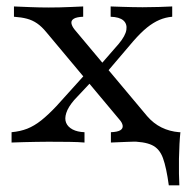

<svg xmlns="http://www.w3.org/2000/svg" viewBox="-20 -435 584 586"><path d="M495.2 130.6Q487.9 76.6 477.4 47.6Q466.9 18.5 443.5 7.7Q420.2 -3.2 375 -3.2L443.5 -33.1L530.6 -31.5Q529 -16.9 527.8 4.4Q526.6 25.8 526.2 49.6Q525.8 73.4 526.2 94.8Q526.6 116.1 527.4 130.6ZM318.5 0V-31.5Q338.7 -32.3 347.2 -37.5Q355.6 -42.7 354.4 -51.6Q353.2 -60.5 344.4 -70.2L121.8 -336.3Q107.3 -354 93.1 -363.7Q79 -373.4 62.5 -377.8Q46 -382.3 22.6 -383.9V-415.3Q41.9 -414.5 71.8 -413.3Q101.6 -412.1 129 -412.1Q145.2 -412.1 162.1 -412.5Q179 -412.9 196.8 -413.7Q214.5 -414.5 233.9 -415.3V-383.9Q213.7 -383.1 205.2 -377.8Q196.8 -372.6 198 -364.1Q199.2 -355.6 207.3 -345.2L429 -80.6Q448.4 -58.1 473 -46Q497.6 -33.9 526.6 -31.5V0Q508.9 -0.8 479.8 -2Q450.8 -3.2 423.4 -3.2Q396.8 -3.2 367.7 -2Q338.7 -0.8 318.5 0ZM15.3 0V-31.5Q41.9 -33.9 63.3 -42.3Q84.7 -50.8 106 -67.7Q127.4 -84.7 152.4 -111.3L248.4 -217.7L271 -198.4L206.5 -129.8Q187.9 -108.1 182.3 -90.3Q176.6 -72.6 181.9 -60.1Q187.1 -47.6 201.6 -39.9Q216.1 -32.3 237.9 -31.5V0Q220.2 -1.6 191.1 -2Q162.1 -2.4 127.4 -2.4Q109.7 -2.4 90.7 -2Q71.8 -1.6 52.8 -1.2Q33.9 -0.8 15.3 0ZM299.2 -206.5 277.4 -226.6 342.7 -301.6Q362.9 -325.8 365.7 -344Q368.5 -362.1 356.5 -372.6Q344.4 -383.1 317.7 -383.9V-415.3Q338.7 -414.5 354 -414.1Q369.4 -413.7 383.9 -413.3Q398.4 -412.9 415.3 -412.9Q441.9 -412.9 464.5 -413.7Q487.1 -414.5 505.6 -415.3V-383.9Q485.5 -382.3 466.5 -374.2Q447.6 -366.1 428.6 -350.8Q409.7 -335.5 387.1 -309.7Z"/></svg>

Font: Playfair 12pt
Style: Regular
Weight: 400
Designer: Claus Eggers Sørensen
Foundry: Claus Eggers Sørensen
Version: Version 2.000;gftools[0.9.28]